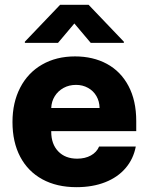

<svg xmlns="http://www.w3.org/2000/svg" viewBox="-20 -773 622 803"><path d="M32.2 -262.7Q32.2 -344.2 64.5 -406.5Q96.7 -468.8 156 -502.9Q215.3 -537.1 293.9 -537.1Q369.1 -537.1 427 -505.9Q484.9 -474.6 517.3 -413.6Q549.8 -352.5 549.8 -266.6V-224.6H194.3V-221.7Q194.3 -170.4 223.6 -139.9Q252.9 -109.4 302.7 -109.4Q335.9 -109.4 360.1 -122.8Q384.3 -136.2 394.5 -160.2H547.9Q538.1 -108.4 505.4 -70.1Q472.7 -31.7 420.2 -11Q367.7 9.8 299.8 9.8Q217.3 9.8 157 -23.2Q96.7 -56.2 64.5 -117.4Q32.2 -178.7 32.2 -262.7ZM396.5 -321.3Q396 -349.1 383.3 -371.1Q370.6 -393.1 348.1 -405.5Q325.7 -418 297.9 -418Q269 -418 245.8 -405.3Q222.7 -392.6 209 -370.6Q195.3 -348.6 194.3 -321.3ZM291 -674.8 222.7 -593.8H84V-598.6L231.4 -752.9H350.6L498 -598.6V-593.8H359.4Z"/></svg>

Font: Pretendard JP ExtraBold
Style: Regular
Weight: 800
Designer: Base glyphs from Inter by Rasmus Andersson; Hangeul glyphs from Noto Sans CJK(Source Han Sans) by Jang Soo-young and Kan
Foundry: Kil Hyung-jin
Version: Version 1.309